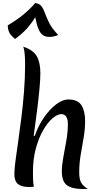

<svg xmlns="http://www.w3.org/2000/svg" viewBox="-20 -1235 661 1270"><path d="M524 15Q456 15 422.5 -10Q389 -35 389 -102Q389 -142 399 -195.5Q409 -249 419 -306Q429 -363 429 -414Q429 -480 385 -480Q360 -480 328 -453Q296 -426 266.5 -375.5Q237 -325 217.5 -254.5Q198 -184 198 -98Q198 -75 198.5 -50.5Q199 -26 204 0Q194 1 186 1.5Q178 2 172 2Q123 2 99 -17.5Q75 -37 75 -83Q75 -116 82.5 -172Q90 -228 100.5 -301Q111 -374 121.5 -458Q132 -542 139 -631.5Q146 -721 146 -809Q146 -850 143 -880.5Q140 -911 134 -926Q199 -905 223 -863.5Q247 -822 247 -751Q247 -710 241 -646Q235 -582 225 -503Q215 -424 203 -337L210 -336Q234 -406 272.5 -460.5Q311 -515 353 -546Q395 -577 431 -577Q495 -577 519 -538.5Q543 -500 543 -435Q543 -379 533 -322.5Q523 -266 513.5 -209.5Q504 -153 504 -95Q504 -48 517.5 -25.5Q531 -3 561 14Q551 15 542 15Q533 15 524 15ZM80 -977Q70 -984 51.5 -1004.5Q33 -1025 31 -1067Q93 -1104 137 -1140.5Q181 -1177 213 -1215Q242 -1211 255 -1193Q268 -1175 278 -1146.5Q288 -1118 306.5 -1081.5Q325 -1045 365 -1004Q352 -998 338.5 -994.5Q325 -991 307 -991Q281 -991 264 -1002.5Q247 -1014 235 -1042Q223 -1070 213 -1121Q191 -1084 161.5 -1050Q132 -1016 80 -977Z"/></svg>

Font: Merienda Medium
Style: Regular
Weight: 500
Designer: Eduardo Rodriguez Tunni
Foundry: Eduardo Rodriguez Tunni
Version: Version 2.001; ttfautohint (v1.8.4.7-5d5b)